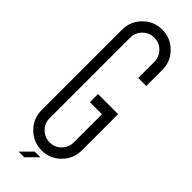

<svg xmlns="http://www.w3.org/2000/svg" viewBox="-324 -898 1006 1006"><g transform="rotate(45 179.0 -395.0)"><path d="M179.2 8.3Q117.2 8.3 73.5 -35.4Q29.8 -79.1 29.8 -141.1V-737.8Q29.8 -799.3 73.5 -843Q117.2 -886.7 179.2 -886.7Q240.7 -886.7 284.4 -843Q328.1 -799.3 328.1 -737.8V-618.2H268.6V-737.8Q268.6 -774.9 242.4 -801Q216.3 -827.1 179.2 -827.1Q142.1 -827.1 115.7 -801Q89.4 -774.9 89.4 -737.8V-141.1Q89.4 -104 115.7 -77.6Q142.1 -51.3 179.2 -51.3Q216.3 -51.3 242.4 -77.6Q268.6 -104 268.6 -141.1V-349.6H179.2V-409.7H328.1V-141.1Q328.1 -79.1 284.4 -35.4Q240.7 8.3 179.2 8.3ZM140.1 97.7H98.1L157.7 38.1H200.2Z"/></g></svg>

Font: Ignotum
Style: Regular
Weight: 400
Designer: GGBot
Version: 0.10